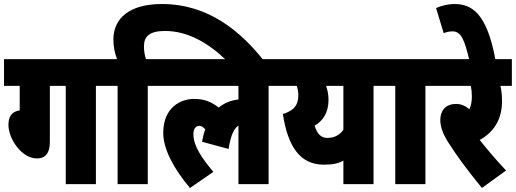

<svg xmlns="http://www.w3.org/2000/svg" viewBox="-20 -916 2566 955"><path d="M228 -489H307V0H457V-489H523V-622H0V-489H78V-367C35 -361 22 -332 22 -295C22 -225 88 -128 163 -128C208 -128 228 -156 228 -211Z M565 -489V0H715V-489H781V-622H706C700 -640 696 -662 696 -685C696 -733 721 -762 801 -762C913 -762 1016 -703 1107 -615H1292C1177 -759 1018 -896 785 -896C625 -896 544 -826 544 -719C544 -681 552 -649 562 -622H511V-489Z M769 -489H1166V-421C1128 -417 1096 -404 1068 -381C1030 -410 997 -424 945 -424C880 -424 792 -383 792 -255C792 -174 844 -77 925 19L1041 -61C985 -129 942 -189 942 -248C942 -269 949 -290 971 -290C981 -290 991 -284 1001 -273C994 -254 989 -234 985 -211L1117 -175C1128 -246 1145 -278 1166 -291V0H1316V-489H1382V-622H769Z M1904 -622H1370V-489H1456C1461 -474 1464 -457 1464 -444C1464 -395 1444 -366 1387 -349C1411 -190 1471 -97 1590 -97C1631 -97 1659 -101 1688 -117V0H1838V-489H1904ZM1545 -291C1586 -315 1614 -354 1614 -420C1614 -446 1609 -468 1602 -489H1688V-270C1668 -244 1644 -230 1608 -230C1575 -230 1556 -253 1545 -291Z M2096 -489H2162V-622H1892V-489H1946V0H2096Z M2497 -68C2447 -121 2399 -178 2366 -220C2434 -257 2477 -320 2477 -412C2477 -444 2474 -468 2469 -489H2526V-622H2150V-489H2322C2325 -473 2327 -456 2327 -437C2327 -411 2323 -390 2315 -373C2294 -390 2273 -399 2249 -399C2192 -399 2170 -361 2170 -319C2170 -283 2185 -246 2212 -204C2254 -139 2298 -78 2377 19Z M2315 -615H2445C2402 -852 2326 -896 2240 -896C2210 -896 2176 -888 2149 -876L2187 -751C2201 -757 2216 -760 2231 -760C2275 -760 2291 -715 2315 -615Z"/></svg>

Font: Noto Sans ExtraCondensed Black
Style: Italic
Weight: 900
Width: 2
Italic angle: -12°
Designer: Monotype Design Team
Foundry: Monotype Imaging Inc.
Version: Version 2.013